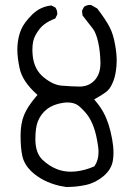

<svg xmlns="http://www.w3.org/2000/svg" viewBox="-20 -769 540 784"><path d="M50.8 -566.9Q50.8 -533.7 60.1 -490.2Q71.3 -437.5 127.9 -386.2L133.3 -381.3L128.4 -376Q92.3 -334 78.1 -298.8Q64 -264.2 64 -214.4Q64 -164.1 71.3 -131.3Q79.1 -97.7 106.9 -70.3Q152.3 -26.9 223.1 -10.3Q236.8 -7.3 250.5 -5.4Q293.5 -5.4 332.5 -14.2Q370.6 -22.9 403.3 -50.3Q435.5 -78.1 440.9 -113.8Q443.4 -128.9 443.4 -145.5Q443.4 -170.9 438 -200.2Q426.3 -266.6 402.3 -310.1Q389.6 -333.5 370.1 -356.4L364.7 -363.3L372.6 -367.7Q416 -392.1 425.8 -405.8Q436 -419.4 444.3 -441.9Q452.6 -464.4 455.6 -500.5Q456.5 -510.3 456.5 -521Q456.5 -549.3 450.7 -582Q443.4 -627.4 428.2 -657.2Q413.1 -687 377 -734.4L352.1 -748.5Q350.6 -749 348.6 -749Q334 -749 323.2 -741.2L314.9 -725.1L316.9 -706.1Q347.7 -667 359.9 -650.9Q373 -632.8 381.1 -595.7Q389.2 -558.6 390.1 -514.2Q390.1 -512.2 390.1 -510.7Q390.1 -464.8 364.3 -439Q340.8 -415.5 304.7 -415.5Q292.5 -415.5 270 -416.7Q247.6 -418 230.5 -419.4Q196.3 -422.4 158.7 -453.1Q120.1 -484.4 113.8 -539.6Q112.3 -554.2 112.3 -565.9Q112.3 -602.5 124.5 -624.5Q140.6 -654.3 159.9 -668.9Q179.2 -683.6 205.6 -693.4L213.4 -709Q213.9 -710.9 213.9 -712.9Q213.9 -727.5 206.1 -738.3L189.9 -746.6Q145 -742.2 112.3 -710.4Q78.6 -677.2 66.4 -648.7Q54.2 -620.1 51.3 -582.5Q50.8 -574.7 50.8 -566.9ZM269 -67.9Q239.3 -67.9 212.9 -78.1Q178.7 -91.8 152.3 -117.7Q125.5 -145 124.5 -195.8Q124.5 -199.7 124.5 -203.6Q124.5 -248 134.8 -273.9Q146.5 -303.2 171.4 -323Q196.3 -342.8 236.8 -349.1Q247.1 -350.6 256.3 -350.6Q284.2 -350.6 301.8 -336.4Q322.8 -318.4 336.9 -299.6Q351.1 -280.8 362.3 -250.7Q373.5 -220.7 380.4 -172.4Q382.3 -159.7 382.3 -147.9Q382.3 -114.3 366.2 -91.3L365.2 -89.8Q327.1 -72.8 287.6 -68.8Q277.8 -67.9 269 -67.9Z"/></svg>

Font: Bakudai
Style: ExtraLight
Weight: 200
Version: Version 1.48